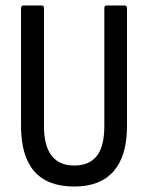

<svg xmlns="http://www.w3.org/2000/svg" viewBox="-20 -675 542 703"><path d="M252 8Q57 8 57 -214V-645Q57 -655 67 -655H132Q141 -655 141 -645V-214Q141 -69 252 -69Q307 -69 334.5 -104Q362 -139 362 -214V-645Q362 -655 370 -655H436Q445 -655 445 -645V-213Q445 -104 396 -48Q347 8 252 8Z"/></svg>

Font: Sofia Sans Condensed Medium
Style: Regular
Weight: 500
Designer: Botio Nikoltchev, Ani Petrova
Foundry: lettersoup
Version: Version 4.101; ttfautohint (v1.8.4.7-5d5b)